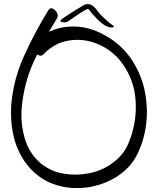

<svg xmlns="http://www.w3.org/2000/svg" viewBox="-20 -915 791 964"><path d="M222.7 -863.3Q235.4 -883.8 256.8 -863.3Q278.3 -841.8 264.6 -820.3Q199.2 -714.8 149.4 -605.5Q99.6 -496.1 88.9 -372.1Q83 -299.8 101.6 -230.5Q119.1 -161.1 165 -113.3Q189.5 -86.9 222.7 -69.3Q254.9 -50.8 295.9 -43.9Q360.4 -32.2 425.8 -44.9Q492.2 -57.6 543.9 -95.7Q571.3 -115.2 593.8 -142.6Q615.2 -169.9 628.9 -205.1Q667 -301.8 661.1 -406.2Q655.3 -511.7 593.8 -596.7Q570.3 -629.9 538.1 -654.3Q505.9 -679.7 469.7 -694.3Q402.3 -722.7 328.1 -711.9Q254.9 -701.2 197.3 -641.6Q183.6 -626 155.3 -650.4Q127.9 -673.8 141.6 -689.5Q180.7 -733.4 227.5 -755.9Q275.4 -778.3 325.2 -781.2Q418 -788.1 507.8 -737.3Q597.7 -687.5 649.4 -602.5Q711.9 -502 716.8 -376Q717.8 -364.3 717.8 -352.5Q716.8 -239.3 670.9 -143.6Q652.3 -105.5 624 -75.2Q595.7 -45.9 560.5 -24.4Q494.1 15.6 415 26.4Q389.6 29.3 364.3 29.3Q312.5 29.3 264.6 14.6Q219.7 1 184.6 -23.4Q149.4 -47.9 122.1 -80.1Q72.3 -140.6 50.8 -220.7Q35.2 -283.2 35.2 -345.7Q35.2 -364.3 36.1 -383.8Q45.9 -512.7 100.6 -633.8Q155.3 -754.9 222.7 -863.3ZM545.9 -788.1Q559.6 -778.3 542 -777.3Q525.4 -776.4 505.9 -788.1Q496.1 -793 481.4 -806.6Q466.8 -819.3 455.1 -833Q440.4 -847.7 433.6 -858.4Q426.8 -869.1 421.9 -870.1Q414.1 -870.1 374 -843.8Q335 -816.4 321.3 -807.6Q311.5 -800.8 293.9 -803.7Q277.3 -806.6 287.1 -816.4Q298.8 -826.2 335.9 -849.6Q372.1 -872.1 397.5 -887.7Q408.2 -894.5 422.9 -894.5Q437.5 -893.6 450.2 -881.8Q463.9 -870.1 470.7 -858.4Q478.5 -847.7 489.3 -836.9Q503.9 -822.3 518.6 -809.6Q533.2 -796.9 545.9 -788.1Z"/></svg>

Font: Mrs Husband
Style: Regular
Weight: 400
Version: Version 1.0